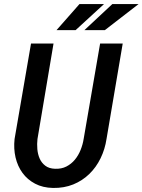

<svg xmlns="http://www.w3.org/2000/svg" viewBox="-20 -928 711 958"><path d="M592.3 -710.9 511.7 -235.8Q503.9 -183.6 481.9 -138.4Q460 -93.3 425.5 -59.8Q391.1 -26.4 345.5 -7.8Q299.8 10.7 244.6 9.8Q193.4 8.8 155 -11.5Q116.7 -31.7 92.3 -65.2Q67.9 -98.6 57.6 -142.3Q47.4 -186 52.7 -234.4L134.8 -710.9H247.1L167 -234.4Q164.1 -210 166.3 -184.1Q168.5 -158.2 178 -136.7Q187.5 -115.2 206.1 -101.1Q224.6 -86.9 254.4 -85.9Q286.6 -84.5 311.3 -97.2Q335.9 -109.9 353.5 -131.1Q371.1 -152.3 382.1 -179.7Q393.1 -207 397.5 -235.4L479.5 -710.9ZM540.5 -907.7H671.4L503.4 -777.8H401.4ZM376.5 -907.7H499L357.4 -777.8H262.2Z"/></svg>

Font: Roboto Mono Medium
Style: Italic
Weight: 500
Designer: Google
Version: Version 2.000985; 2015; ttfautohint (v1.3)